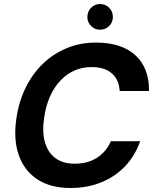

<svg xmlns="http://www.w3.org/2000/svg" viewBox="-20 -924 773 956"><path d="M331 12Q230 12 164.5 -32Q99 -76 72.5 -154.5Q46 -233 62 -337Q74 -419 108 -488Q142 -557 194 -607Q246 -657 313 -684.5Q380 -712 458 -712Q585 -712 654 -649Q723 -586 722 -471H576Q573 -527 537 -558.5Q501 -590 436 -590Q389 -590 350 -572.5Q311 -555 280 -522Q249 -489 228.5 -442.5Q208 -396 200 -339Q189 -268 203.5 -216.5Q218 -165 255.5 -137Q293 -109 352 -109Q417 -109 463 -138.5Q509 -168 532 -221H678Q652 -148 602.5 -96Q553 -44 484 -16Q415 12 331 12ZM478 -776Q452 -776 433.5 -794.5Q415 -813 415 -839Q415 -867 433.5 -885.5Q452 -904 478 -904Q505 -904 523.5 -885.5Q542 -867 542 -839Q542 -813 523.5 -794.5Q505 -776 478 -776Z"/></svg>

Font: DM Sans 10pt
Style: Bold Italic
Weight: 700
Italic angle: -10°
Version: Version 4.004;gftools[0.9.30]